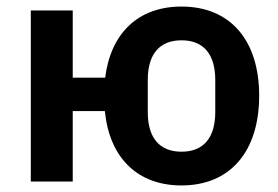

<svg xmlns="http://www.w3.org/2000/svg" viewBox="-20 -554 850 586"><path d="M534 12C683 12 771 -92 771 -262C771 -431 683 -534 534 -534C402 -534 318 -453 301 -317H202V-522H74V0H202V-215H300C314 -73 399 12 534 12ZM534 -91C468 -91 431 -132 431 -212V-310C431 -390 468 -431 534 -431C600 -431 637 -390 637 -310V-212C637 -132 600 -91 534 -91Z"/></svg>

Font: Braiins Sans SemiBold
Style: Regular
Weight: 600
Designer: Mike Abbink, Paul van der Laan, Pieter van Rosmalen, Jiri Chlebus, Lubos Buracinsky
Foundry: Bold Monday, Sudetype
Version: Version 1.000;hotconv 1.0.109;makeotfexe 2.5.65596